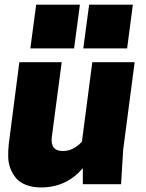

<svg xmlns="http://www.w3.org/2000/svg" viewBox="-20 -800 635 834"><path d="M557.1 -779.8 532.2 -589.8H341.8L367.2 -779.8ZM327.1 -779.8 301.8 -589.8H111.8L137.2 -779.8ZM64 -529.8H248L205.1 -205.1Q197.8 -144 252.9 -144Q279.8 -144 301.8 -157Q323.7 -169.9 335.9 -185.1L380.9 -529.8H564.9L515.1 -149.9L505.9 0H339.8V-69.8Q269 14.2 158.2 14.2Q122.1 14.2 94.5 3.7Q66.9 -6.8 51 -24.9Q35.2 -43 25.6 -67.1Q16.1 -91.3 15.6 -118.7Q15.1 -146 18.1 -174.8Z"/></svg>

Font: Cooper Hewitt
Style: Heavy Italic
Weight: 714
Designer: Village Type and Design LLC
Foundry: Cooper Hewitt Smithsonian Design Museum
Version: 1.000